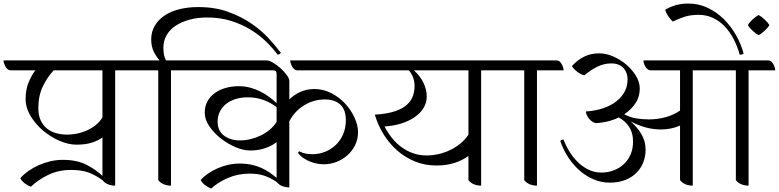

<svg xmlns="http://www.w3.org/2000/svg" viewBox="-59 -1044 4409 1087"><path d="M593 -646V7Q573 7 554 0Q535 -7 521 -24Q483 -52 443 -67Q403 -82 342 -82Q273 -82 214.5 -54Q156 -26 116 13Q98 7 81 -6Q64 -19 56 -35Q75 -57 102 -76Q129 -95 160.5 -109Q192 -123 226.5 -131Q261 -139 296 -139Q375 -139 429 -112Q483 -85 521 -48V-266Q497 -248 461 -236.5Q425 -225 374 -225Q328 -225 277.5 -247Q227 -269 184.5 -305Q142 -341 114 -387.5Q86 -434 86 -484Q86 -538 103.5 -579Q121 -620 141 -646H0Q-9 -646 -16 -652Q-23 -658 -28 -667Q-33 -676 -36 -685.5Q-39 -695 -39 -702H705Q714 -702 721 -696Q728 -690 733 -681Q738 -672 741 -662.5Q744 -653 744 -646ZM319 -282Q358 -282 391.5 -291Q425 -300 451 -314.5Q477 -329 495 -346.5Q513 -364 521 -381V-646H245Q210 -609 184 -556Q158 -503 158 -432Q158 -392 171 -363.5Q184 -335 206 -317Q228 -299 257.5 -290.5Q287 -282 319 -282Z M909 -646V7Q889 7 870 0Q851 -7 837 -24V-646H715Q706 -646 699 -652Q692 -658 687 -667Q682 -676 679 -685.5Q676 -695 676 -702H845Q826 -722 811.5 -751.5Q797 -781 797 -821Q797 -863 816.5 -897Q836 -931 871 -955Q906 -979 955 -991.5Q1004 -1004 1064 -1004Q1158 -1004 1232.5 -977Q1307 -950 1364.5 -910.5Q1422 -871 1463 -826Q1504 -781 1531 -745Q1525 -736 1513 -734Q1486 -771 1447.5 -808.5Q1409 -846 1359 -876.5Q1309 -907 1248 -926Q1187 -945 1114 -945Q1059 -945 1013.5 -932.5Q968 -920 935 -898Q902 -876 884 -844.5Q866 -813 866 -776Q866 -750 869.5 -733Q873 -716 881 -702H1021Q1030 -702 1037 -696Q1044 -690 1049 -681Q1054 -672 1057 -662.5Q1060 -653 1060 -646Z M1137 23Q1119 17 1102 4Q1085 -9 1077 -25Q1094 -44 1118.5 -61Q1143 -78 1172.5 -91Q1202 -104 1234 -111Q1266 -118 1298 -118Q1334 -118 1364.5 -111.5Q1395 -105 1420.5 -93.5Q1446 -82 1467 -67.5Q1488 -53 1507 -37V-239Q1479 -218 1442 -205Q1405 -192 1357 -192Q1318 -192 1273 -211.5Q1228 -231 1189.5 -261.5Q1151 -292 1125.5 -330Q1100 -368 1100 -406Q1100 -442 1115 -469.5Q1130 -497 1156.5 -516.5Q1183 -536 1218 -546Q1253 -556 1293 -556Q1326 -556 1356.5 -548Q1387 -540 1414 -526.5Q1441 -513 1464.5 -495.5Q1488 -478 1507 -460V-623Q1507 -638 1501.5 -642Q1496 -646 1482 -646H1031Q1022 -646 1015 -652Q1008 -658 1003 -667Q998 -676 995 -685.5Q992 -695 992 -702H1450Q1465 -702 1487 -689Q1509 -676 1529.5 -657.5Q1550 -639 1564.5 -619Q1579 -599 1579 -585V-481Q1605 -507 1641 -523.5Q1677 -540 1721 -540Q1771 -540 1816 -517Q1861 -494 1894.5 -458Q1928 -422 1948 -378.5Q1968 -335 1968 -295Q1968 -256 1951.5 -222.5Q1935 -189 1908 -165Q1881 -141 1846.5 -127.5Q1812 -114 1775 -114Q1760 -114 1740.5 -117Q1721 -120 1701 -127.5Q1681 -135 1662 -147Q1643 -159 1629 -177Q1629 -185 1636 -187Q1654 -178 1670.5 -174.5Q1687 -171 1710 -171Q1747 -171 1781 -184.5Q1815 -198 1841.5 -223Q1868 -248 1883.5 -283.5Q1899 -319 1899 -364Q1899 -422 1868 -451.5Q1837 -481 1780 -481Q1717 -481 1662.5 -447.5Q1608 -414 1579 -357V17Q1559 17 1540 10Q1521 3 1507 -14Q1489 -26 1472.5 -34.5Q1456 -43 1438.5 -49Q1421 -55 1400.5 -58Q1380 -61 1354 -61Q1288 -61 1231.5 -36.5Q1175 -12 1137 23ZM1300 -249Q1330 -249 1360.5 -256.5Q1391 -264 1418.5 -277.5Q1446 -291 1469 -310.5Q1492 -330 1507 -354V-437Q1474 -463 1433 -478Q1392 -493 1344 -493Q1307 -493 1275.5 -483.5Q1244 -474 1221.5 -456Q1199 -438 1186 -412.5Q1173 -387 1173 -355Q1173 -303 1209.5 -276Q1246 -249 1300 -249ZM2010 -702Q2019 -702 2026 -696Q2033 -690 2038 -681Q2043 -672 2046 -662.5Q2049 -653 2049 -646H1623Q1614 -646 1607 -652Q1600 -658 1595 -667Q1590 -676 1587 -685.5Q1584 -695 1584 -702Z M2665 -646V7Q2645 7 2626 0Q2607 -7 2593 -24V-161Q2560 -137 2515.5 -122Q2471 -107 2412 -107Q2348 -107 2292.5 -129Q2237 -151 2192 -190Q2147 -229 2114 -281.5Q2081 -334 2063 -395Q2175 -401 2231.5 -440.5Q2288 -480 2288 -557Q2288 -608 2256 -646H2025Q2016 -646 2009 -652Q2002 -658 1997 -667Q1992 -676 1989 -685.5Q1986 -695 1986 -702H2777Q2786 -702 2793 -696Q2800 -690 2805 -681Q2810 -672 2813 -662.5Q2816 -653 2816 -646ZM2355 -164Q2427 -164 2491.5 -195.5Q2556 -227 2593 -281V-646H2284Q2320 -614 2338.5 -575Q2357 -536 2357 -498Q2357 -462 2338.5 -432Q2320 -402 2287.5 -380Q2255 -358 2211.5 -344.5Q2168 -331 2118 -328Q2136 -293 2160 -263Q2184 -233 2214 -211Q2244 -189 2279.5 -176.5Q2315 -164 2355 -164Z M2981 -646V7Q2961 7 2942 0Q2923 -7 2909 -24V-646H2787Q2778 -646 2771 -652Q2764 -658 2759 -667Q2754 -676 2751 -685.5Q2748 -695 2748 -702H3093Q3102 -702 3109 -696Q3116 -690 3121 -681Q3126 -672 3129 -662.5Q3132 -653 3132 -646Z M4179 -646V7Q4159 7 4140 0Q4121 -7 4107 -24V-646H3863V7Q3842 7 3823.5 0Q3805 -7 3791 -24V-333Q3741 -311 3683 -311Q3638 -311 3595 -323Q3552 -335 3511 -357Q3550 -323 3573 -283.5Q3596 -244 3596 -196Q3596 -160 3583.5 -126.5Q3571 -93 3545.5 -67Q3520 -41 3482 -25.5Q3444 -10 3393 -10Q3348 -10 3305.5 -27Q3263 -44 3226.5 -75Q3190 -106 3160.5 -149.5Q3131 -193 3113 -246Q3121 -254 3131 -254Q3166 -166 3223 -116.5Q3280 -67 3346 -67Q3383 -67 3415.5 -79.5Q3448 -92 3472.5 -114.5Q3497 -137 3511 -169.5Q3525 -202 3525 -242Q3525 -292 3503 -325.5Q3481 -359 3444 -379Q3413 -364 3379 -356Q3345 -348 3313 -347Q3303 -349 3293 -356Q3283 -363 3275.5 -372.5Q3268 -382 3263 -393Q3258 -404 3258 -413Q3297 -415 3338.5 -426Q3380 -437 3414.5 -459Q3449 -481 3471.5 -515Q3494 -549 3494 -596Q3494 -610 3489.5 -625.5Q3485 -641 3474.5 -654.5Q3464 -668 3446 -676.5Q3428 -685 3402 -685Q3360 -685 3322 -666Q3284 -647 3250 -618Q3241 -619 3230 -624.5Q3219 -630 3208.5 -638Q3198 -646 3190 -654.5Q3182 -663 3179 -670Q3210 -704 3247.5 -723Q3285 -742 3333 -742Q3372 -742 3412.5 -724.5Q3453 -707 3486.5 -678.5Q3520 -650 3541.5 -614.5Q3563 -579 3563 -543Q3563 -495 3538 -458.5Q3513 -422 3475 -397Q3506 -380 3542 -374Q3578 -368 3615 -368Q3663 -368 3709 -380.5Q3755 -393 3791 -418V-646H3623Q3615 -646 3608 -651.5Q3601 -657 3595.5 -665.5Q3590 -674 3587 -684Q3584 -694 3584 -702H4291Q4300 -702 4307 -696Q4314 -690 4319 -681Q4324 -672 4327 -662.5Q4330 -653 4330 -646ZM3897 -960Q3850 -960 3816.5 -949Q3783 -938 3750 -922Q3736 -935 3723.5 -953.5Q3711 -972 3707 -989Q3766 -1024 3838 -1024Q3896 -1024 3947 -1000Q3998 -976 4038.5 -936Q4079 -896 4108 -845Q4137 -794 4151 -740Q4142 -734 4129 -734Q4115 -784 4093 -825.5Q4071 -867 4041.5 -897Q4012 -927 3975.5 -943.5Q3939 -960 3897 -960Z M4297 -902Q4287 -885 4268.5 -868.5Q4250 -852 4236 -845Q4222 -852 4203.5 -868.5Q4185 -885 4175 -902Q4185 -919 4203.5 -935.5Q4222 -952 4236 -959Q4250 -952 4269 -934.5Q4288 -917 4297 -902Z"/></svg>

Font: Gotu
Style: Regular
Weight: 400
Designer: Sarang Kulkarni & Kailash Malviya
Foundry: Ek Type
Version: Version 2.320;hotconv 1.0.109;makeotfexe 2.5.65596; ttfautoh